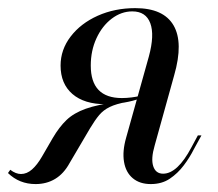

<svg xmlns="http://www.w3.org/2000/svg" viewBox="-69 -446 541 477"><path d="M305.6 11.3Q278.2 11.3 260.9 -3.2Q243.5 -17.7 239.1 -44Q234.7 -70.2 244.4 -104L300.8 -305.6Q315.3 -358.9 304.4 -388.3Q293.5 -417.7 259.7 -417.7Q232.3 -417.7 208.5 -399.6Q184.7 -381.5 170.6 -350.8Q156.5 -320.2 156.5 -283.1Q156.5 -242.7 175.8 -222.6Q195.2 -202.4 233.9 -202.4Q245.2 -202.4 258.1 -204Q271 -205.6 279.8 -208.1L279 -201.6Q262.9 -195.2 239.1 -191.1Q215.3 -187.1 193.5 -187.1Q140.3 -187.1 110.9 -212.5Q81.5 -237.9 81.5 -283.1Q81.5 -322.6 106.5 -355.2Q131.5 -387.9 173.8 -406.9Q216.1 -425.8 266.9 -425.8Q337.1 -425.8 362.1 -383.1Q387.1 -340.3 363.7 -258.9L315.3 -84.7Q305.6 -51.6 311.7 -33.1Q317.7 -14.5 336.3 -14.5Q354 -14.5 371.8 -31Q389.5 -47.6 406.5 -79.8L422.6 -109.7H431.5L412.9 -75.8Q402.4 -54.8 387.5 -35.1Q372.6 -15.3 352.8 -2Q333.1 11.3 305.6 11.3ZM19.4 11.3Q-21 11.3 -49.2 -16.1L-43.5 -24.2Q-29.8 -13.7 -16.9 -13.7Q-2.4 -13.7 10.5 -25Q23.4 -36.3 35.5 -57.3L62.1 -103.2Q78.2 -130.6 96.4 -148Q114.5 -165.3 144 -175.8Q173.4 -186.3 222.6 -192.7H246Q219.4 -187.9 203.6 -180.2Q187.9 -172.6 177.4 -160.1Q166.9 -147.6 154.8 -127.4L104 -41.1Q89.5 -14.5 68.1 -1.6Q46.8 11.3 19.4 11.3Z"/></svg>

Font: Playfair 144pt
Style: Italic
Weight: 400
Italic angle: -15.6°
Designer: Claus Eggers Sørensen
Foundry: Claus Eggers Sørensen
Version: Version 2.001;gftools[0.9.30]